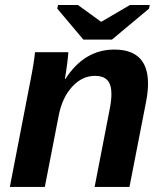

<svg xmlns="http://www.w3.org/2000/svg" viewBox="-20 -733 640 753"><path d="M351.1 0 409.7 -302.2Q417 -338.4 417 -364.3Q417 -400.9 401.4 -418.2Q385.7 -435.5 352.1 -435.5Q302.7 -435.5 263.9 -393.8Q225.1 -352.1 210.9 -283.2L155.8 0H18.6L98.1 -410.2Q114.3 -491.2 117.2 -528.3H248Q248 -520.5 243.7 -485.1Q239.3 -449.7 234.4 -423.3H236.3Q311 -538.6 428.2 -538.6Q560.5 -538.6 560.5 -405.3Q560.5 -373.5 553.2 -335.4L487.8 0ZM418.9 -577.6H307.1L204.6 -699.2L207.5 -713.4H285.6L376 -647.9H377.9L489.7 -713.4H567.4L564.5 -699.2Z"/></svg>

Font: Liberation Mono
Style: Bold Italic
Weight: 700
Italic angle: -12°
Monospace: yes
Designer: Steve Matteson
Foundry: Ascender Corporation
Version: Version 2.1.5